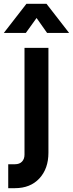

<svg xmlns="http://www.w3.org/2000/svg" viewBox="-69 -800 381 1003"><path d="M-26 183V58H9Q33 58 46 44.2Q59 30.5 59 8V-550H184V-2Q184 81 136.8 132Q89.5 183 9 183ZM-49 -628 69 -780H174L292 -628H177L122 -706L66 -628Z"/></svg>

Font: Mohave Light
Style: Regular
Weight: 300
Designer: Gumpita Rahayu
Foundry: Tokotype
Version: Version 2.003